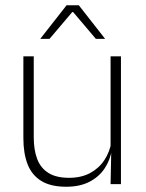

<svg xmlns="http://www.w3.org/2000/svg" viewBox="-20 -701 556 731"><path d="M108.5 -486.5V-178.5Q108.5 -130.5 121.5 -96Q134.5 -61.5 164 -42.8Q193.5 -24 243 -24Q289 -24 322.8 -42Q356.5 -60 377.2 -91.2Q398 -122.5 404.5 -162.5L415.5 -130.5H405.5Q400 -93 379 -60.8Q358 -28.5 321.2 -9.2Q284.5 10 232 10Q173 10 137 -12.2Q101 -34.5 85 -75.8Q69 -117 69 -175V-486.5ZM440.5 -486.5V0H401L403.5 -123.5L401 -125.5V-486.5ZM233.5 -681H280L379.5 -554V-553H345L258.5 -655H255L168.5 -553H134V-554Z"/></svg>

Font: Anek Tamil ExtraLight
Style: Regular
Weight: 250
Version: Version 1.003